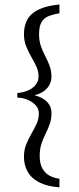

<svg xmlns="http://www.w3.org/2000/svg" viewBox="-20 -684 348 841"><path d="M240.4 136.7Q185.2 132.4 150.9 114.3Q116.5 96.1 100.7 67.4Q84.9 38.7 84.9 3.4Q84.9 -27.2 94.9 -51.8Q104.9 -76.4 117.5 -98Q130.1 -119.7 140.1 -141.3Q150.1 -162.9 150.1 -187.3Q150.1 -208 136.3 -222.9Q122.6 -237.8 101.4 -246.8Q80.3 -255.8 55.9 -256.5V-276.7Q78.2 -278.2 99.5 -286.5Q120.8 -294.7 134.9 -310.7Q148.9 -326.6 148.9 -349Q148.9 -371.7 139.1 -392.8Q129.2 -413.9 116.9 -435.2Q104.6 -456.5 94.8 -480.7Q84.9 -504.9 84.9 -534Q84.9 -571.8 100.1 -598.8Q115.2 -625.8 149.1 -642.2Q182.9 -658.6 240.4 -664.3V-625.9Q215.4 -621.9 194.8 -614.2Q174.2 -606.6 162.6 -588.3Q151.1 -570 151.1 -534Q151.1 -505 159.2 -481.9Q167.4 -458.8 178.2 -438.2Q189.1 -417.7 197.2 -395.7Q205.4 -373.8 205.4 -345.8Q205.4 -331.1 198 -315.2Q190.6 -299.3 174.4 -286.4Q158.2 -273.5 131.2 -267.1Q167.7 -257.2 186.7 -237.3Q205.6 -217.3 205.6 -189Q205.6 -162.1 197.9 -140.6Q190.2 -119.1 179.8 -98.5Q169.4 -77.8 161.7 -54.8Q153.9 -31.8 153.9 -1.5Q153.9 34.5 166.6 55.5Q179.2 76.6 198.9 86.4Q218.5 96.2 240.4 99Z"/></svg>

Font: Alumni Sans SC Thin
Style: Regular
Weight: 100
Designer: Robert E. Leuschke
Foundry: Robert E. Leuschke
Version: Version 1.018